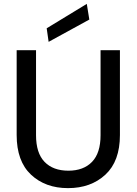

<svg xmlns="http://www.w3.org/2000/svg" viewBox="-20 -959 705 991"><path d="M331 12Q214 12 140 -57.5Q66 -127 66 -262V-700H166V-261Q166 -169 210 -123.5Q254 -78 333 -78Q411 -78 455 -123.5Q499 -169 499 -261V-700H599V-262Q599 -127 524 -57.5Q449 12 331 12ZM231 -743 221 -813 428 -939 441 -858Z"/></svg>

Font: AWOL-DM Medium
Style: Regular
Weight: 500
Designer: Colophon Foundry, Jonny Pinhorn, Mikhail Sharanda
Foundry: Colophon Foundry
Version: Version 1.000;Glyphs 3.2.3 (3260)